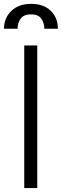

<svg xmlns="http://www.w3.org/2000/svg" viewBox="-27 -959 315 979"><path d="M163 -727.3V0H96.6V-727.3ZM-6.7 -812.5Q-6.4 -867.5 30.9 -903.4Q68.2 -939.3 131.7 -939.3Q196 -939.3 232.2 -903.4Q268.5 -867.5 268.1 -812.5H198.9Q199.2 -842.3 183.4 -864.2Q167.6 -886 131.7 -885.7Q93.8 -886 78.1 -863.5Q62.5 -840.9 62.5 -812.5Z"/></svg>

Font: Inter UI Light
Style: Regular
Weight: 300
Designer: Rasmus Andersson
Foundry: rsms
Version: 3.2;8d6f07862